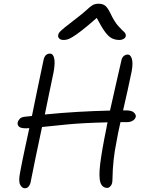

<svg xmlns="http://www.w3.org/2000/svg" viewBox="-20 -996 776 1028"><path d="M113 12Q98 12 88 -7Q78 -26 88 -75Q100 -139 112 -194Q124 -249 137 -310Q127 -309 120 -309Q90 -309 81 -318.5Q72 -328 75 -342Q77 -350 85.5 -359.5Q94 -369 113 -371Q132 -373 151 -375Q163 -435 178 -507Q193 -579 213 -674Q220 -709 248 -709Q264 -709 270 -684.5Q276 -660 267 -610Q255 -552 243 -495Q231 -438 220 -383Q310 -392 396.5 -397Q483 -402 569 -404Q586 -482 602 -550Q618 -618 629 -668Q632 -687 642 -695.5Q652 -704 664 -704Q679 -704 686 -681Q693 -658 685 -614Q675 -565 663 -511Q651 -457 639 -405Q646 -405 653 -405Q686 -405 697.5 -393Q709 -381 707 -371Q704 -358 691 -350Q678 -342 659 -342Q641 -342 625 -342Q618 -312 612.5 -284.5Q607 -257 603 -233Q594 -190 588.5 -141Q583 -92 582 -33Q582 -12 573 -1Q564 10 555 10Q527 10 517.5 -19.5Q508 -49 516.5 -119Q525 -189 550 -311Q552 -326 556 -341Q426 -338 342.5 -330Q259 -322 205 -316Q187 -231 171 -154.5Q155 -78 143 -16Q140 -5 132.5 3.5Q125 12 113 12ZM321 -782Q304 -782 296.5 -790.5Q289 -799 292 -810Q293 -817 299.5 -824.5Q306 -832 326 -848.5Q346 -865 388 -897Q425 -925 443.5 -942.5Q462 -960 475 -968Q488 -976 508 -976Q529 -976 542.5 -966Q556 -956 571 -925Q593 -879 612.5 -857.5Q632 -836 644 -825.5Q656 -815 653 -801Q651 -793 641.5 -787.5Q632 -782 620 -782Q598 -782 580 -790.5Q562 -799 543 -824.5Q524 -850 498 -900Q449 -857 418 -833Q387 -809 368.5 -798Q350 -787 339.5 -784.5Q329 -782 321 -782Z"/></svg>

Font: Shantell Sans Normal
Style: Italic
Weight: 300
Italic angle: -11.31°
Designer: Stephen Nixon, Anya Danilova, Shantell Martin
Foundry: Arrow Type
Version: Version 1.008;[a672d596b]